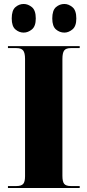

<svg xmlns="http://www.w3.org/2000/svg" viewBox="-20 -946 440 966"><path d="M20 0V-10H63Q87 -10 96.5 -20.5Q106 -31 106 -59V-650Q106 -680 96.5 -692Q87 -704 63 -704H20V-714H381V-704H336Q312 -704 303 -692Q294 -680 294 -649V-61Q294 -32 303 -21Q312 -10 336 -10H381V0ZM304 -782Q280 -782 261.5 -798Q243 -814 243 -853Q243 -894 261.5 -910Q280 -926 304 -926Q325 -926 344.5 -910Q364 -894 364 -853Q364 -814 344.5 -798Q325 -782 304 -782ZM99 -782Q76 -782 57.5 -798Q39 -814 39 -853Q39 -894 57.5 -910Q76 -926 99 -926Q121 -926 140.5 -910Q160 -894 160 -853Q160 -814 140.5 -798Q121 -782 99 -782Z"/></svg>

Font: Noto Serif Display SemiCondensed Black
Style: Regular
Weight: 900
Width: 4
Designer: Monotype Design Team
Foundry: Monotype Imaging Inc.
Version: Version 2.009